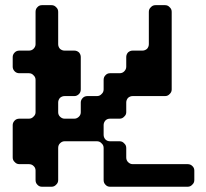

<svg xmlns="http://www.w3.org/2000/svg" viewBox="-20 -710 782 730"><path d="M718.8 -25.4Q718.8 -14.6 710.9 -7.8Q704.1 0 693.4 0Q595.7 0 398.4 0Q387.7 0 380.9 -7.8Q374 -14.6 374 -25.4Q374 -65.4 374 -147.5Q374 -158.2 366.2 -165Q359.4 -172.9 348.6 -172.9Q307.6 -172.9 225.6 -172.9Q215.8 -172.9 208 -165Q201.2 -158.2 201.2 -147.5Q201.2 -106.4 201.2 -25.4Q201.2 -14.6 193.4 -7.8Q186.5 0 175.8 0Q164.1 0 139.6 0Q128.9 0 122.1 -7.8Q115.2 -14.6 115.2 -25.4Q115.2 -37.1 115.2 -61.5Q115.2 -72.3 107.4 -79.1Q100.6 -85.9 89.8 -85.9Q78.1 -85.9 53.7 -85.9Q43 -85.9 36.1 -93.8Q28.3 -100.6 28.3 -111.3Q28.3 -152.3 28.3 -234.4Q28.3 -244.1 36.1 -252Q43 -258.8 53.7 -258.8Q65.4 -258.8 89.8 -258.8Q100.6 -258.8 107.4 -266.6Q115.2 -273.4 115.2 -283.2Q115.2 -324.2 115.2 -406.2Q115.2 -417 107.4 -423.8Q100.6 -431.6 89.8 -431.6Q78.1 -431.6 53.7 -431.6Q43 -431.6 36.1 -438.5Q28.3 -446.3 28.3 -456.1Q28.3 -468.8 28.3 -493.2Q28.3 -502.9 36.1 -510.7Q43 -517.6 53.7 -517.6Q65.4 -517.6 89.8 -517.6Q100.6 -517.6 107.4 -524.4Q115.2 -532.2 115.2 -542Q115.2 -583 115.2 -665Q115.2 -675.8 122.1 -682.6Q128.9 -690.4 139.6 -690.4Q151.4 -690.4 175.8 -690.4Q186.5 -690.4 193.4 -682.6Q201.2 -675.8 201.2 -665Q201.2 -624 201.2 -542Q201.2 -532.2 208 -524.4Q215.8 -517.6 225.6 -517.6Q238.3 -517.6 262.7 -517.6Q272.5 -517.6 280.3 -510.7Q287.1 -502.9 287.1 -493.2Q287.1 -452.1 287.1 -370.1Q287.1 -359.4 280.3 -352.5Q272.5 -344.7 262.7 -344.7Q250 -344.7 225.6 -344.7Q215.8 -344.7 208 -337.9Q201.2 -330.1 201.2 -320.3Q201.2 -307.6 201.2 -283.2Q201.2 -273.4 208 -266.6Q215.8 -258.8 225.6 -258.8Q238.3 -258.8 262.7 -258.8Q272.5 -258.8 280.3 -266.6Q287.1 -273.4 287.1 -283.2Q287.1 -295.9 287.1 -320.3Q287.1 -330.1 294.9 -337.9Q301.8 -344.7 312.5 -344.7Q324.2 -344.7 348.6 -344.7Q359.4 -344.7 366.2 -352.5Q374 -359.4 374 -370.1Q374 -381.8 374 -406.2Q374 -417 380.9 -423.8Q387.7 -431.6 398.4 -431.6Q410.2 -431.6 434.6 -431.6Q445.3 -431.6 452.1 -438.5Q460 -446.3 460 -456.1Q460 -468.8 460 -493.2Q460 -502.9 466.8 -510.7Q474.6 -517.6 484.4 -517.6Q497.1 -517.6 521.5 -517.6Q531.2 -517.6 539.1 -524.4Q545.9 -532.2 545.9 -542Q545.9 -583 545.9 -665Q545.9 -675.8 553.7 -682.6Q560.5 -690.4 571.3 -690.4Q583 -690.4 607.4 -690.4Q618.2 -690.4 625 -682.6Q632.8 -675.8 632.8 -665Q632.8 -566.4 632.8 -370.1Q632.8 -359.4 625 -352.5Q618.2 -344.7 607.4 -344.7Q566.4 -344.7 484.4 -344.7Q474.6 -344.7 466.8 -337.9Q460 -330.1 460 -320.3Q460 -307.6 460 -283.2Q460 -273.4 452.1 -266.6Q445.3 -258.8 434.6 -258.8Q422.9 -258.8 398.4 -258.8Q387.7 -258.8 380.9 -252Q374 -244.1 374 -234.4Q374 -221.7 374 -197.3Q374 -187.5 380.9 -179.7Q387.7 -172.9 398.4 -172.9Q410.2 -172.9 434.6 -172.9Q445.3 -172.9 452.1 -165Q460 -158.2 460 -147.5Q460 -135.7 460 -111.3Q460 -100.6 466.8 -93.8Q474.6 -85.9 484.4 -85.9Q554.7 -85.9 693.4 -85.9Q704.1 -85.9 710.9 -79.1Q718.8 -72.3 718.8 -61.5Q718.8 -52.7 718.8 -43Q718.8 -34.2 718.8 -25.4Z"/></svg>

Font: Stal Type
Style: Alien
Weight: 400
Designer: daniel chilleron
Version: Version 1.0